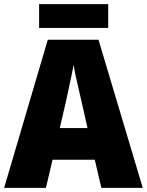

<svg xmlns="http://www.w3.org/2000/svg" viewBox="-20 -908 710 928"><path d="M470 0 438 -136H234L202 0H0L211 -716H456L670 0ZM373 -422Q368 -444 360.5 -476Q353 -508 346 -540Q339 -572 336 -595Q332 -573 325.5 -542Q319 -511 312 -479.5Q305 -448 300 -423L269 -289H403ZM503 -888V-773H169V-888Z"/></svg>

Font: Noto Sans Myanmar UI SemiCondensed Black
Style: Regular
Weight: 900
Width: 4
Designer: Monotype Design Team
Foundry: Monotype Imaging Inc.
Version: Version 2.103; ttfautohint (v1.8.4.7-5d5b)